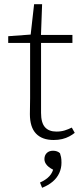

<svg xmlns="http://www.w3.org/2000/svg" viewBox="-20 -653 397 912"><path d="M151 -449V-487H324V-449ZM235 12Q180 12 151 -18.5Q122 -49 122 -111Q122 -130 122.5 -148Q123 -166 123 -187V-449H19V-481L142 -490L124 -474L142 -633H180L174 -469L175 -460V-117Q175 -70 193.5 -49Q212 -28 248 -28Q270 -28 287.5 -33.5Q305 -39 321 -47L335 -22Q324 -13 309 -5Q294 3 275.5 7.5Q257 12 235 12ZM272 120Q272 146 261.5 169Q251 192 230.5 209.5Q210 227 180 239L170 214Q199 201 215 183.5Q231 166 236 139L245 159Q217 147 204 133Q191 119 191 103Q191 85 202 74Q213 63 232 63Q242 63 250.5 66Q259 69 265 75Q268 84 270 93.5Q272 103 272 120Z"/></svg>

Font: Source Serif 4 Light
Style: Regular
Weight: 300
Designer: Frank Grießhammer
Foundry: Adobe Systems Incorporated
Version: Version 4.004;hotconv 1.0.116;makeotfexe 2.5.65601